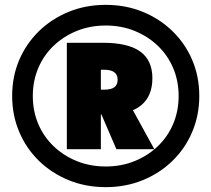

<svg xmlns="http://www.w3.org/2000/svg" viewBox="-20 -760 870 790"><path d="M415 10Q333 10 263 -18.5Q193 -47 140.5 -98Q88 -149 59 -217.5Q30 -286 30 -365Q30 -445 59 -513Q88 -581 140.5 -632Q193 -683 263 -711.5Q333 -740 415 -740Q497 -740 567 -711.5Q637 -683 689.5 -632Q742 -581 771 -513Q800 -445 800 -365Q800 -286 771 -217.5Q742 -149 689.5 -98Q637 -47 567 -18.5Q497 10 415 10ZM415 -75Q479 -75 533.5 -97Q588 -119 629 -158Q670 -197 692.5 -250Q715 -303 715 -365Q715 -427 692.5 -480Q670 -533 629 -572Q588 -611 533.5 -633Q479 -655 415 -655Q351 -655 296.5 -633Q242 -611 201 -572Q160 -533 137.5 -480Q115 -427 115 -365Q115 -303 137.5 -250Q160 -197 201 -158Q242 -119 296.5 -97Q351 -75 415 -75ZM255 -146V-584H403Q507 -584 557 -548Q607 -512 607 -438Q607 -365 561 -327Q515 -289 427 -289H315V-391H409Q437 -391 450.5 -401Q464 -411 464 -432Q464 -452 450.5 -462.5Q437 -473 409 -473H395V-146ZM459 -146 371 -350H503L615 -146Z"/></svg>

Font: M PLUS 1 Black
Style: Regular
Weight: 900
Designer: Coji Morishita
Foundry: UNDERFOREST DESIGN
Version: Version 1.001